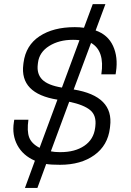

<svg xmlns="http://www.w3.org/2000/svg" viewBox="-20 -860 640 940"><path d="M496.1 -839.8 448.2 -710.9Q508.3 -689.9 533.4 -635.3Q558.6 -580.6 547.9 -508.8L545.9 -496.1H476.1Q493.7 -611.3 425.8 -649.9L340.8 -421.9Q538.1 -389.6 519 -241.2L518.1 -232.9Q507.8 -147.9 441.9 -100.6Q376 -53.2 273.9 -53.2Q230 -53.2 206.1 -57.1L163.1 60.1H102.1L150.9 -73.2Q92.3 -98.6 65.2 -148.9Q38.1 -199.2 47.9 -261.2L49.8 -273.9H119.1Q111.3 -218.3 122.8 -187.5Q134.3 -156.7 173.8 -136.2L261.2 -372.1Q75.7 -401.9 94.2 -544.9L95.2 -553.2Q106.4 -638.2 173.6 -682.6Q240.7 -727.1 346.2 -727.1Q370.1 -727.1 391.1 -724.1L434.1 -839.8ZM271 -115.2H276.9Q347.2 -115.2 392.8 -146.2Q438.5 -177.2 445.8 -233.9L446.8 -242.2Q453.1 -294.9 421.4 -321Q389.6 -347.2 318.8 -361.8L229 -119.1Q248 -115.2 271 -115.2ZM166 -553.2 165 -544.9Q159.2 -498 187 -470.2Q214.8 -442.4 283.2 -431.2L369.1 -663.1Q357.4 -665 339.8 -665H335.9Q269 -665 220.7 -634.8Q172.4 -604.5 166 -553.2Z"/></svg>

Font: Cooper Hewitt
Style: Book Italic
Weight: 706
Designer: Village Type and Design LLC
Foundry: Cooper Hewitt Smithsonian Design Museum
Version: 1.000